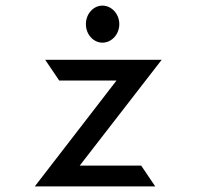

<svg xmlns="http://www.w3.org/2000/svg" viewBox="-20 -664 717 684"><path d="M345 -512C377 -512 405 -541 405 -578C405 -615 377 -644 345 -644C313 -644 286 -615 286 -578C286 -541 313 -512 345 -512ZM483 -74H264L556 -451H141L191 -377H395L104 0H533Z"/></svg>

Font: Charger Monospace
Style: Regular
Weight: 400
Designer: Jasper
Foundry: Cannot Into Space Fonts
Version: Version 0.980